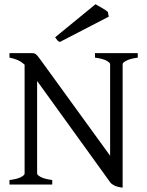

<svg xmlns="http://www.w3.org/2000/svg" viewBox="-20 -864 689 899"><path d="M24.4 0V-21Q60.5 -25.4 77.9 -34.7Q95.2 -43.9 95.2 -50.8V-561Q78.6 -576.2 61 -583.5Q43.5 -590.8 24.4 -594.2V-615.2H127.9Q135.3 -615.2 139.9 -614Q144.5 -612.8 149.2 -608.9Q153.8 -605 159.7 -597.4Q165.5 -589.8 174.8 -577.1L495.6 -134.8V-564Q495.6 -569.8 479.7 -579.3Q463.9 -588.9 424.8 -594.2V-615.2H625V-594.2Q589.8 -589.4 572 -580.1Q554.2 -570.8 554.2 -564V14.6Q529.8 11.7 515.9 4.9Q502 -2 496.1 -10.3L153.8 -484.9V-50.8Q153.8 -44.9 170.2 -35.6Q186.5 -26.4 224.6 -21V0ZM260.3 -667.5Q252 -670.9 248.3 -675.5Q244.6 -680.2 238.3 -689.5L427.2 -844.2Q432.1 -841.3 440.4 -836.7Q448.7 -832 457.5 -826.9Q466.3 -821.8 473.6 -816.9Q481 -812 484.9 -808.1L489.3 -786.1Z"/></svg>

Font: Gentium
Style: Regular
Weight: 400
Designer: J. Victor Gaultney
Version: Version 1.03; 2011; OFL 1.1 release